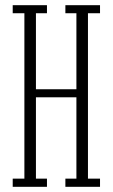

<svg xmlns="http://www.w3.org/2000/svg" viewBox="-20 -720 434 740"><path d="M29 0V-31.5H74V-669H29V-700H161V-669H118.5V-376H274.5V-669H232V-700H365.5V-669H319V-31.5H365.5V0H232V-31.5H274.5V-345H118.5V-31.5H161V0Z"/></svg>

Font: Imbue Thin 10pt ExtraLight
Style: Regular
Weight: 250
Version: Version 1.102